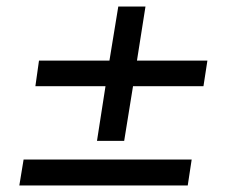

<svg xmlns="http://www.w3.org/2000/svg" viewBox="-20 -566 711 586"><path d="M276 -136 302 -303H88L99 -381H314L341 -546H424L398 -381H613L601 -303H386L359 -136ZM39 0 52 -79H565L553 0Z"/></svg>

Font: Nunito Sans 7pt SemiExpanded SemiBold
Style: Italic
Weight: 600
Width: 6
Italic angle: -9°
Designer: Vernon Adams
Foundry: Vernon Adams
Version: Version 3.101;gftools[0.9.27]